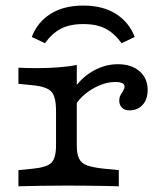

<svg xmlns="http://www.w3.org/2000/svg" viewBox="-20 -651 584 671"><path d="M212.1 -2.4Q158.9 -2.4 120.2 -1.6Q81.5 -0.8 44.4 0V-56.5L93.5 -61.3Q143.5 -66.1 159.7 -82.3Q175.8 -98.4 175.8 -142.7V-206.5H248.4V-142.7Q248.4 -112.9 256.5 -96.4Q264.5 -79.8 285.5 -72.6Q306.5 -65.3 345.2 -61.3L395.2 -56.5V0Q368.5 -0.8 341.1 -1.2Q313.7 -1.6 282.3 -2Q250.8 -2.4 212.1 -2.4ZM175.8 -206.5V-263.7Q175.8 -312.9 159.7 -330.6Q143.5 -348.4 93.5 -353.2L44.4 -358.1V-414.5Q55.6 -413.7 72.6 -413.3Q89.5 -412.9 109.7 -412.9Q148.4 -412.9 185.1 -415.7Q221.8 -418.5 248.4 -424.2V-414.5V-206.5ZM432.3 -265.3Q416.1 -265.3 406.5 -274.6Q396.8 -283.9 396.8 -299.2Q396.8 -310.5 401.6 -319Q406.5 -327.4 410.9 -334.7Q415.3 -341.9 415.3 -348.4Q415.3 -364.5 382.3 -364.5Q356.5 -364.5 329 -353.2Q301.6 -341.9 278.2 -323Q254.8 -304 241.9 -280.6L239.5 -342.7Q268.5 -383.1 308.5 -404.8Q348.4 -426.6 391.9 -426.6Q439.5 -426.6 467.7 -402Q496 -377.4 496 -336.3Q496 -304 478.6 -284.7Q461.3 -265.3 432.3 -265.3ZM271 -631.5Q340.3 -631.5 385.9 -602Q431.5 -572.6 450.8 -521.8L404.8 -500Q380.6 -533.9 349.6 -550.4Q318.5 -566.9 271 -566.9Q223.4 -566.9 192.3 -550.4Q161.3 -533.9 137.1 -500L91.1 -521.8Q110.5 -573.4 156.5 -602.4Q202.4 -631.5 271 -631.5Z"/></svg>

Font: Playfair 5pt SemiExpanded Light
Style: Regular
Weight: 300
Width: 6
Designer: Claus Eggers Sørensen
Foundry: Claus Eggers Sørensen
Version: Version 2.203